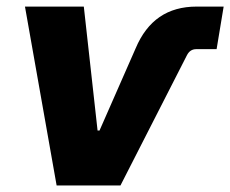

<svg xmlns="http://www.w3.org/2000/svg" viewBox="-20 -566 703 586"><path d="M152.8 0 56.2 -545.9H235.8L277.8 -167.5H283.7L394 -418.5Q420.9 -482.4 467.3 -514.2Q513.7 -545.9 580.1 -545.9H662.6L641.1 -416H579.1Q569.8 -416 562.7 -411.6Q555.7 -407.2 550.8 -397.9L347.7 0Z"/></svg>

Font: Inter ExtraBold
Style: Italic
Weight: 800
Italic angle: -9.3988°
Designer: Rasmus Andersson
Foundry: rsms
Version: Version 4.001;git-66647c0bb